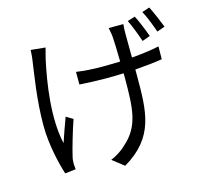

<svg xmlns="http://www.w3.org/2000/svg" viewBox="-123 -961 1247 1173"><g transform="rotate(-15 500.0 -374.0)"><path d="M244 -750 152 -759C151 -741 150 -715 146 -692C135 -609 108 -456 108 -293C108 -168 141 -37 161 24L229 16C228 5 227 -8 226 -18C226 -29 227 -49 231 -63C242 -112 272 -215 296 -284L253 -310C234 -260 213 -199 199 -157C161 -321 195 -540 227 -685C232 -704 239 -732 244 -750ZM819 -791 771 -776C790 -738 812 -679 827 -635L877 -653C863 -693 838 -755 819 -791ZM919 -822 871 -806C892 -769 913 -712 929 -667L979 -685C963 -725 938 -785 919 -822ZM385 -558V-478C428 -475 499 -472 547 -472C585 -472 625 -473 664 -474V-444C664 -252 659 -139 551 -46C527 -21 486 4 454 17L527 74C739 -51 739 -214 739 -444V-478C803 -483 863 -489 911 -497L912 -578C862 -567 801 -559 738 -554L737 -706C737 -728 738 -748 740 -765H647C650 -749 655 -728 657 -705C659 -680 661 -613 662 -549C623 -548 584 -547 546 -547C492 -547 429 -551 385 -558Z"/></g></svg>

Font: Noto Sans Mono CJK HK
Style: Regular
Weight: 400
Designer: Ryoko NISHIZUKA 西塚涼子 (kana, bopomofo & ideographs); Paul D. Hunt (Latin, Greek & Cyrillic); Sandoll Communications 산돌커뮤니
Foundry: Adobe
Version: Version 2.004;hotconv 1.0.118;makeotfexe 2.5.65603